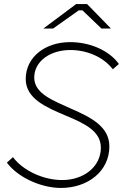

<svg xmlns="http://www.w3.org/2000/svg" viewBox="-20 -918 615 948"><path d="M281 10C413 10 520 -72 520 -195C520 -293 430 -338 332 -381C244 -421 149 -455 149 -535C149 -615 227 -671 327 -671C411 -671 491 -636 537 -576L567 -602C521 -667 427 -710 326 -710C204 -710 107 -637 107 -528C107 -430 209 -388 305 -347C394 -310 478 -272 478 -189C478 -95 394 -29 287 -29C196 -29 95 -74 44 -142L14 -115C68 -42 183 10 281 10ZM194 -777H242L369 -867H387L481 -777H528L410 -898H356Z"/></svg>

Font: Fixel Display ExtraLight
Style: Italic
Weight: 200
Italic angle: -10°
Designer: AlfaBravo + MacPaw
Foundry: Kyrylo Tkachov, Marchela Mozhyna, Serhii Makarenko, Maria Weinstein, Zakhar Kryvoshyya
Version: Version 1.210;Glyphs 3.2 (3217)